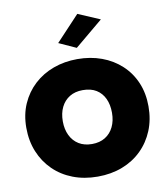

<svg xmlns="http://www.w3.org/2000/svg" viewBox="-106 -1088 1052 1207"><g transform="rotate(-10 420.0 -485.0)"><path d="M263 -350Q263 -402 282 -440.5Q301 -479 336 -500.5Q371 -522 420 -522Q472 -522 506.5 -500.5Q541 -479 559 -440.5Q577 -402 577 -350Q577 -299 558 -260Q539 -221 504 -199.5Q469 -178 420 -178Q371 -178 336 -199.5Q301 -221 282 -260Q263 -299 263 -350ZM30 -350Q30 -266 58.5 -196.5Q87 -127 139 -76Q191 -25 262.5 2.5Q334 30 420 30Q506 30 577.5 2.5Q649 -25 701 -76Q753 -127 781.5 -196.5Q810 -266 810 -350Q810 -434 781 -502Q752 -570 699 -619Q646 -668 575 -694Q504 -720 420 -720Q338 -720 267 -694Q196 -668 143 -619Q90 -570 60 -502Q30 -434 30 -350ZM610 -940 470 -1000 320 -840 430 -790Z"/></g></svg>

Font: Jost Black
Style: Regular
Weight: 900
Version: Version 3.710